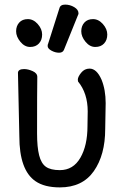

<svg xmlns="http://www.w3.org/2000/svg" viewBox="-20 -790 540 834"><path d="M238 -754Q242 -770 263 -770Q284 -770 302.5 -759Q321 -748 321 -732Q321 -728 319 -725L258 -574Q253 -561 236.5 -561Q220 -561 203.5 -570Q187 -579 187 -590Q187 -597 189 -600ZM446 -640Q446 -616 432 -601Q418 -586 394 -586Q370 -586 351.5 -608.5Q333 -631 333 -654Q333 -677 346.5 -692Q360 -707 384 -707Q408 -707 427 -685.5Q446 -664 446 -640ZM163 -640Q163 -616 149 -601Q135 -586 111 -586Q87 -586 68.5 -608.5Q50 -631 50 -654Q50 -677 63.5 -692Q77 -707 101 -707Q125 -707 144 -685.5Q163 -664 163 -640ZM85 -490Q102 -490 122 -481Q142 -472 142 -456Q141 -401 141 -210Q141 -151 150 -115.5Q159 -80 179.5 -65.5Q200 -51 240 -51Q298 -51 329 -104.5Q360 -158 360 -242L361 -306Q361 -385 319 -436L318 -444Q318 -456 332.5 -474Q347 -492 369 -492Q400 -492 421 -444Q439 -400 439 -342Q439 -339 437 -230Q437 -117 387.5 -46.5Q338 24 240 24Q173 24 134 -3Q64 -51 64 -198Q60 -394 58 -474Q58 -474 58 -475Q60 -490 85 -490Z"/></svg>

Font: Moon Stars Kai HW
Style: Bold
Weight: 700
Designer: GuiWonder
Version: Version 1.101